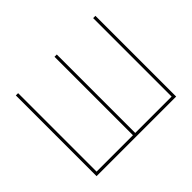

<svg xmlns="http://www.w3.org/2000/svg" viewBox="-148 -952 1194 1194"><g transform="rotate(-45 449.0 -355.0)"><path d="M779 -710H799V0H99V-710H119V-20H439V-710H459V-20H779Z"/></g></svg>

Font: Raleway
Style: Thin
Weight: 100
Designer: Matt McInerney, Pablo Impallari, Rodrigo Fuenzalida
Foundry: Matt McInerney, Pablo Impallari, Rodrigo Fuenzalida
Version: Version 3.000